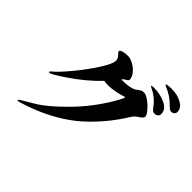

<svg xmlns="http://www.w3.org/2000/svg" viewBox="-172 -1077 1344 1344"><g transform="rotate(45 500.0 -404.5)"><path d="M982 -729Q982 -715 972.5 -707Q963 -699 950 -699Q939 -699 931.5 -704.5Q924 -710 912 -722Q869 -769 797 -799Q788 -802 788 -806Q788 -815 842 -815Q898 -815 940 -791Q982 -767 982 -729ZM846 -549Q846 -538 840 -531.5Q834 -525 821 -516Q791 -499 775 -473Q695 -342 581.5 -233Q468 -124 300 -50Q257 -31 203 -12.5Q149 6 137 6Q131 6 131 3Q131 -2 154 -16Q160 -20 236.5 -65Q313 -110 424.5 -223Q536 -336 616 -472Q650 -531 650 -538Q650 -543 646 -543Q643 -543 641 -542Q622 -534 580.5 -525.5Q539 -517 504 -517Q481 -517 466 -521Q379 -429 258 -348Q171 -289 154 -289Q148 -289 148 -293Q148 -298 157 -305Q193 -334 251.5 -403.5Q310 -473 359 -545.5Q408 -618 420 -656Q424 -668 424 -680Q424 -692 418 -702Q412 -712 401 -723.5Q390 -735 390 -739Q390 -750 413.5 -756Q437 -762 460 -762Q485 -762 515 -745Q545 -728 565.5 -702.5Q586 -677 586 -654Q586 -647 582 -643Q578 -639 569 -634Q553 -626 545 -615L543 -612H556Q630 -612 664 -633Q672 -638 681.5 -645.5Q691 -653 699 -656.5Q707 -660 720 -660Q740 -660 770 -638.5Q800 -617 823 -589.5Q846 -562 846 -549ZM912 -639Q912 -624 902 -615.5Q892 -607 878 -607Q864 -607 856 -613.5Q848 -620 837 -635Q800 -688 731 -721Q722 -725 722 -728Q722 -733 745 -733Q809 -733 860.5 -708.5Q912 -684 912 -639Z"/></g></svg>

Font: Shippori Antique
Style: Regular
Weight: 400
Designer: FONTDASU
Foundry: FONTDASU / Google Inc. / but / Adobe
Version: Version 2.001